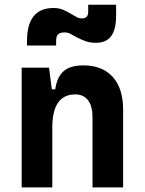

<svg xmlns="http://www.w3.org/2000/svg" viewBox="-20 -810 626 830"><path d="M379.9 0V-304.2Q379.9 -351.1 360.6 -376.5Q341.3 -401.9 305.5 -401.9Q206.1 -401.9 206.1 -258.3L175.8 -423.8H218.8Q226.1 -476.1 254.4 -501.7Q282.7 -527.3 340.3 -527.3Q422.4 -527.3 467.3 -477.5Q512.2 -427.7 512.2 -336.9V0ZM73.7 0V-517.6H191.9L206.1 -408.2V0ZM96.7 -613.3V-632.8Q96.7 -775.4 211.4 -775.4Q233.9 -775.4 250.2 -768.8Q266.6 -762.2 288.1 -749.5Q302.7 -741.2 312 -735.8Q321.3 -730.5 335 -730.5Q361.3 -730.5 361.3 -759.8V-789.6H481.9V-742.2Q481.9 -683.6 460.9 -654.3Q439.9 -625 394 -625Q369.1 -625 349.1 -632.3Q329.1 -639.6 310.5 -649.4Q294.9 -658.2 283.7 -664.1Q272.5 -669.9 258.8 -669.9Q240.7 -669.9 231.7 -662.1Q222.7 -654.3 222.7 -633.8V-613.3Z"/></svg>

Font: Cascadia Mono
Style: Regular
Weight: 400
Monospace: yes
Designer: Aaron Bell
Foundry: Saja Typeworks
Version: Version 2404.023